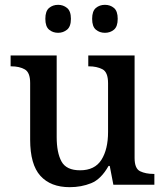

<svg xmlns="http://www.w3.org/2000/svg" viewBox="-20 -766 684 796"><path d="M269 10Q190 10 147.5 -37Q105 -84 105 -187V-422Q105 -466 82.5 -478.5Q60 -491 27 -491H24V-536H215V-198Q215 -133 235 -96.5Q255 -60 312 -60Q373 -60 400.5 -103.5Q428 -147 428 -219V-421Q428 -467 404.5 -479Q381 -491 349 -491H346V-536H538V-111Q538 -67 561 -56Q584 -45 616 -45H620V0H450L435 -78H430Q399 -23 358 -6.5Q317 10 269 10ZM415 -630Q393 -630 377.5 -643Q362 -656 362 -688Q362 -720 377.5 -733Q393 -746 415 -746Q437 -746 452.5 -733Q468 -720 468 -688Q468 -656 452.5 -643Q437 -630 415 -630ZM221 -630Q199 -630 183.5 -643Q168 -656 168 -688Q168 -720 183.5 -733Q199 -746 221 -746Q242 -746 258 -733Q274 -720 274 -688Q274 -656 258 -643Q242 -630 221 -630Z"/></svg>

Font: Noto Serif Bengali Medium
Style: Regular
Weight: 500
Designer: Juan Bruce, Universal Thirst, Indian Type Foundry and the Monotype Design Team.
Foundry: Monotype Imaging Inc.
Version: Version 2.003; ttfautohint (v1.8.4.7-5d5b)